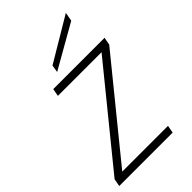

<svg xmlns="http://www.w3.org/2000/svg" viewBox="-245 -830 905 905"><g transform="rotate(-45 207.5 -377.5)"><path d="M430 -543 423 -505 43 -38H348L341 0H-15L-8 -38L372 -505H81L88 -543ZM164 -624 384 -755 376 -711 158 -587Z"/></g></svg>

Font: Poppins ExtraLight
Style: Italic
Weight: 275
Italic angle: -10°
Designer: Ninad Kale (Devanagari), Jonny Pinhorn (Latin)
Foundry: Indian Type Foundry
Version: Version 3.200;PS 1.000;hotconv 16.6.54;makeotf.lib2.5.65590